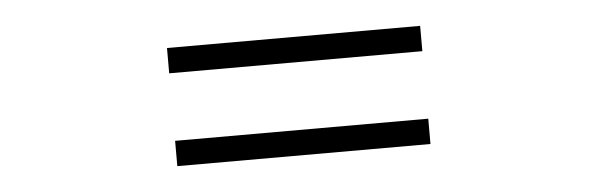

<svg xmlns="http://www.w3.org/2000/svg" viewBox="-29 -550 1058 340"><g transform="rotate(-5 500.0 -380.0)"><path d="M275 -485V-440H725V-485ZM275 -320V-275H725V-320Z"/></g></svg>

Font: Noto Sans KR Black
Style: Regular
Weight: 900
Designer: Ryoko NISHIZUKA 西塚涼子 (kana, bopomofo & ideographs); Paul D. Hunt (Latin, Greek & Cyrillic); Sandoll Communications 산돌커뮤니
Foundry: Adobe
Version: Version 2.004;hotconv 1.0.118;makeotfexe 2.5.65603